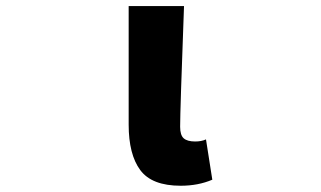

<svg xmlns="http://www.w3.org/2000/svg" viewBox="-20 -589 1040 623"><path d="M566.4 13.7Q472.7 13.7 435.1 -37.1Q397.5 -87.9 397.5 -184.6V-569.3H577.1Q564.5 -229.5 564.5 -177.7Q564.5 -150.4 576.2 -140.1Q587.9 -129.9 613.3 -129.9Q633.8 -129.9 648.4 -136.7L668.9 -5.9Q623 13.7 566.4 13.7Z"/></svg>

Font: GenEi Gothic M Heavy
Style: Regular
Weight: 800
Designer: o_tamon (Modified); [Source Han Sans]
Ryoko NISHIZUKA  (kana & ideographs); Paul D. Hunt (Latin, Greek & Cyrillic); Wenl
Version: Version 1.1a;Original Version 1.004